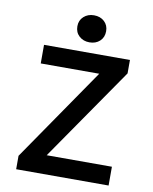

<svg xmlns="http://www.w3.org/2000/svg" viewBox="-92 -917 784 986"><g transform="rotate(10 300.0 -424.0)"><path d="M61 0V-70L396 -557H91V-654H539V-584L203 -98H543V0ZM318 -707Q286 -707 264.5 -726.5Q243 -746 243 -778Q243 -809 264.5 -828.5Q286 -848 318 -848Q351 -848 372 -828.5Q393 -809 393 -778Q393 -746 372 -726.5Q351 -707 318 -707Z"/></g></svg>

Font: Source Code Pro ExtraLight SemiBold
Style: Regular
Weight: 600
Monospace: yes
Version: Version 1.018;hotconv 1.0.116;makeotfexe 2.5.65601